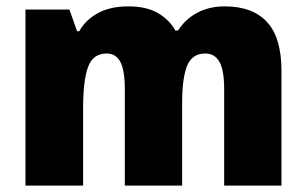

<svg xmlns="http://www.w3.org/2000/svg" viewBox="-20 -583 963 603"><path d="M686 -563Q773 -563 818.5 -514Q864 -465 864 -360V0H684V-303Q684 -363 669 -389Q654 -415 625 -415Q583 -415 567.5 -376Q552 -337 552 -260V0H372V-303Q372 -362 358 -388.5Q344 -415 315 -415Q272 -415 256.5 -372.5Q241 -330 241 -244V0H60V-553H198L222 -485H229Q248 -520 287 -541.5Q326 -563 383 -563Q439 -563 475 -542.5Q511 -522 531 -487H539Q562 -523 599.5 -543Q637 -563 686 -563Z"/></svg>

Font: Noto Sans Lao SemiCondensed Black
Style: Regular
Weight: 900
Width: 4
Designer: Monotype Design Team
Foundry: Monotype Imaging Inc.
Version: Version 2.003; ttfautohint (v1.8.4.7-5d5b)